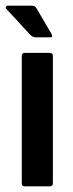

<svg xmlns="http://www.w3.org/2000/svg" viewBox="-24 -659 259 679"><path d="M163 -11Q163 0 152 0H64Q53 0 53 -11V-461Q53 -472 64 -472H152Q163 -472 163 -461ZM102 -527Q91 -527 81 -538L-2 -628Q-5 -631 -3 -635Q-1 -639 3 -639H85Q94 -639 98 -637Q102 -635 106 -628L157 -541Q165 -527 155 -527Z"/></svg>

Font: Glory SemiBold
Style: Regular
Weight: 600
Designer: Robert Leuschke
Foundry: Robert Leuschke
Version: Version 1.011